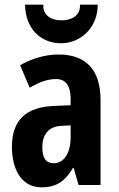

<svg xmlns="http://www.w3.org/2000/svg" viewBox="-20 -791 509 821"><path d="M398 -771H322C324 -721 283 -704 242 -704C202 -704 163 -723 165 -771H87C89 -664 158 -606 241 -606C324 -606 398 -672 398 -771ZM230 -558C175 -558 116 -541 66 -512L107 -416C153 -442 185 -453 220 -453C263 -453 282 -421 282 -370V-341L210 -338C93 -333 31 -279 31 -163C31 -74 67 10 158 10C222 10 259 -17 292 -73H295L316 0H410V-363C410 -494 346 -558 230 -558ZM244 -253 282 -255V-204C282 -136 253 -93 210 -93C178 -93 161 -113 161 -161C161 -216 188 -251 244 -253Z"/></svg>

Font: Noto Sans Gurmukhi ExtraCondensed
Style: Bold
Weight: 700
Width: 2
Designer: Jelle Bosma - Monotype Design Team
Foundry: Monotype Imaging Inc.
Version: Version 2.004